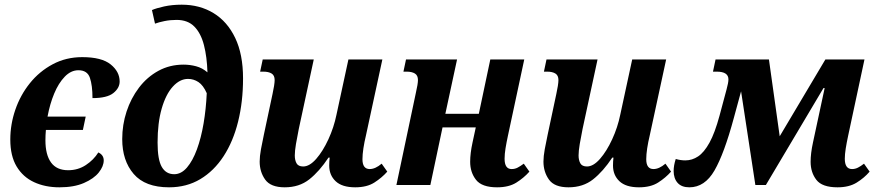

<svg xmlns="http://www.w3.org/2000/svg" viewBox="-20 -790 3749 820"><path d="M234 10Q173 10 125.5 -12Q78 -34 51 -79Q24 -124 24 -194Q24 -259 45.5 -321.5Q67 -384 107.5 -434.5Q148 -485 205 -515.5Q262 -546 331 -546Q414 -546 452.5 -515Q491 -484 491 -442Q491 -414 464 -392.5Q437 -371 375 -371Q375 -425 364 -457.5Q353 -490 315 -490Q283 -490 256.5 -462.5Q230 -435 211.5 -390.5Q193 -346 183 -292H346L334 -235H176Q174 -213 174 -191Q174 -129 198 -96Q222 -63 271 -63Q313 -63 346.5 -85Q380 -107 400 -139Q423 -128 423 -105Q423 -80 402 -53.5Q381 -27 338.5 -8.5Q296 10 234 10Z M702 10Q600 10 551 -47Q502 -104 502 -196Q502 -257 520.5 -313.5Q539 -370 573.5 -415.5Q608 -461 656.5 -487.5Q705 -514 764 -514Q791 -514 817.5 -507Q844 -500 866 -481Q864 -547 851 -597.5Q838 -648 810 -676.5Q782 -705 734 -705Q707 -705 682.5 -700Q658 -695 642 -689L629 -747Q647 -755 681 -762.5Q715 -770 756 -770Q833 -770 892 -734Q951 -698 984.5 -628Q1018 -558 1018 -455Q1018 -356 997 -271Q976 -186 935 -123Q894 -60 835.5 -25Q777 10 702 10ZM724 -46Q754 -46 778.5 -74.5Q803 -103 821 -152Q839 -201 849.5 -263Q860 -325 863 -392Q848 -426 827.5 -439.5Q807 -453 783 -453Q748 -453 718 -420Q688 -387 670.5 -326Q653 -265 653 -181Q653 -108 671 -77Q689 -46 724 -46Z M1196 10Q1136 10 1112.5 -23Q1089 -56 1089 -100Q1089 -122 1094.5 -152.5Q1100 -183 1107 -215L1144 -389Q1148 -407 1150.5 -423Q1153 -439 1153 -448Q1153 -468 1140 -476Q1127 -484 1105 -484H1091L1102 -536H1320L1256 -239Q1249 -205 1244 -175Q1239 -145 1239 -126Q1239 -106 1246.5 -92.5Q1254 -79 1275 -79Q1302 -79 1330.5 -111.5Q1359 -144 1382.5 -195Q1406 -246 1417 -300L1468 -536H1613L1543 -212Q1536 -183 1532 -156.5Q1528 -130 1528 -110Q1528 -68 1559 -68Q1583 -68 1610 -91L1634 -57Q1611 -31 1579 -10.5Q1547 10 1497 10Q1441 10 1413.5 -16Q1386 -42 1386 -83Q1386 -92 1386.5 -100.5Q1387 -109 1388 -117H1383Q1344 -58 1301 -24Q1258 10 1196 10Z M2103 10Q2038 10 2013 -22Q1988 -54 1988 -99Q1988 -135 1998 -181L2012 -246H1870L1818 0H1673L1756 -393Q1765 -432 1765 -448Q1765 -468 1752 -476Q1739 -484 1717 -484H1703L1714 -536H1932L1882 -304H2025L2074 -536H2219L2149 -209Q2143 -181 2139 -156.5Q2135 -132 2135 -112Q2135 -68 2165 -68Q2179 -68 2190.5 -74Q2202 -80 2217 -91L2241 -57Q2217 -30 2185 -10Q2153 10 2103 10Z M2408 10Q2348 10 2324.5 -23Q2301 -56 2301 -100Q2301 -122 2306.5 -152.5Q2312 -183 2319 -215L2356 -389Q2360 -407 2362.5 -423Q2365 -439 2365 -448Q2365 -468 2352 -476Q2339 -484 2317 -484H2303L2314 -536H2532L2468 -239Q2461 -205 2456 -175Q2451 -145 2451 -126Q2451 -106 2458.5 -92.5Q2466 -79 2487 -79Q2514 -79 2542.5 -111.5Q2571 -144 2594.5 -195Q2618 -246 2629 -300L2680 -536H2825L2755 -212Q2748 -183 2744 -156.5Q2740 -130 2740 -110Q2740 -68 2771 -68Q2795 -68 2822 -91L2846 -57Q2823 -31 2791 -10.5Q2759 10 2709 10Q2653 10 2625.5 -16Q2598 -42 2598 -83Q2598 -92 2598.5 -100.5Q2599 -109 2600 -117H2595Q2556 -58 2513 -24Q2470 10 2408 10Z M2924 10Q2891 10 2874 -9Q2857 -28 2857 -60Q2857 -83 2866 -111Q2887 -105 2907 -105Q2936 -105 2961.5 -122Q2987 -139 3010 -180.5Q3033 -222 3053 -296L3083 -408Q3091 -437 3091 -451Q3091 -484 3041 -484H3025L3036 -536H3264L3310 -208L3505 -536H3672L3602 -209Q3596 -181 3592 -156Q3588 -131 3588 -112Q3588 -68 3619 -68Q3632 -68 3644 -74Q3656 -80 3670 -91L3694 -57Q3671 -30 3638.5 -10Q3606 10 3557 10Q3491 10 3466.5 -22Q3442 -54 3442 -99Q3442 -135 3452 -181L3502 -414H3497L3251 0H3206L3145 -400L3114 -286Q3073 -134 3031.5 -62Q2990 10 2924 10Z"/></svg>

Font: Noto Serif SemiCondensed
Style: Bold Italic
Weight: 700
Width: 4
Italic angle: -12°
Designer: Monotype Design Team
Foundry: Monotype Imaging Inc.
Version: Version 2.014